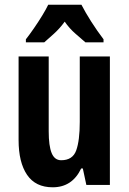

<svg xmlns="http://www.w3.org/2000/svg" viewBox="-20 -837 548 816"><path d="M447 -597V-51H347L332 -121H325Q287 -41 204 -41Q131 -41 95 -94Q59 -147 59 -242V-597H187V-279Q187 -217 199.5 -186.5Q212 -156 240 -156Q289 -156 304 -198Q319 -240 319 -319V-597ZM326 -817Q343 -784 367.5 -745.5Q392 -707 420 -670V-657H343Q326 -672 300.5 -694Q275 -716 255 -745Q234 -716 208.5 -693Q183 -670 168 -657H90V-670Q105 -689 124 -716.5Q143 -744 159.5 -771Q176 -798 185 -817Z"/></svg>

Font: Noto Sans Tamil UI ExtraCondensed
Style: Bold
Weight: 700
Width: 2
Designer: Jelle Bosma - Monotype Design Team
Foundry: Monotype Imaging Inc.
Version: Version 2.004; ttfautohint (v1.8.4.7-5d5b)